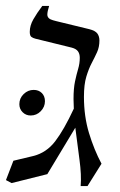

<svg xmlns="http://www.w3.org/2000/svg" viewBox="-42 -605 402 645"><path d="M-3 10 -22 0 3 -65 70 -81Q114 -92 143.5 -130.5Q173 -169 206 -240Q205 -257 205 -272Q205 -308 210 -331.5Q215 -355 220.5 -373.5Q226 -392 226 -411Q226 -424 220 -432.5Q214 -441 199 -445L77 -475Q69 -477 63.5 -481Q58 -485 58 -498Q58 -519 70 -540Q82 -561 100 -585H123Q117 -566 117 -556Q117 -542 136 -537L147 -534L258 -507Q278 -502 285 -492.5Q292 -483 292 -469Q292 -447 284 -429.5Q276 -412 266 -393Q256 -374 248 -347.5Q240 -321 240 -280Q240 -214 257 -158Q274 -102 299 -55L252 20H229Q232 -17 225 -68.5Q218 -120 211 -176L117 -20ZM61 -217Q45 -217 34 -228Q23 -239 23 -255Q23 -275 37.5 -289Q52 -303 71 -303Q88 -303 98.5 -292.5Q109 -282 109 -265Q109 -246 95 -231.5Q81 -217 61 -217Z"/></svg>

Font: Bona Nova SC
Style: Italic
Weight: 400
Italic angle: -4°
Designer: Mateusz Machalski
Foundry: Capitalics
Version: Version 4.001; ttfautohint (v1.8.4.7-5d5b)